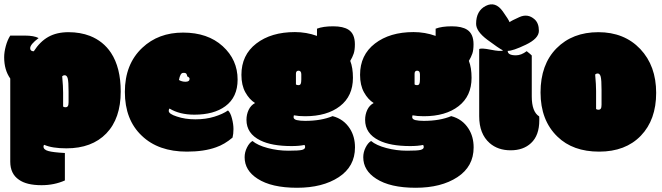

<svg xmlns="http://www.w3.org/2000/svg" viewBox="-26 -702 3133 908"><path d="M116.7 -474.1Q116.7 -492.2 156.7 -522Q134.3 -533.7 91.8 -533.7H22.5Q9.3 -513.2 1.5 -484.4Q-6.3 -455.6 -6.3 -431.2Q-6.3 -371.1 22.5 -330.6V62.5Q22.5 120.1 63.5 147.9Q99.6 173.8 170.4 173.8Q230.5 173.8 280.8 151.4V21.5Q225.1 18.6 202.4 12.2Q179.7 5.9 179.7 -8.8Q179.7 -15.1 183.1 -17.1Q220.7 -0.5 288.1 -0.5Q408.7 -0.5 476.8 -71Q544.9 -141.6 544.9 -269Q544.9 -382.3 499 -452.1Q462.4 -507.3 399.4 -532.2Q353.5 -549.8 297.9 -549.8Q242.2 -549.8 202.6 -527.6Q163.1 -505.4 133.8 -459.5Q116.7 -459.5 116.7 -474.1ZM272.5 -263.7Q272.5 -293 268.1 -341.3Q272.9 -346.2 279.8 -346.2Q290.5 -346.2 294.4 -330.8Q298.3 -315.4 298.3 -268.6V-218.8Q298.3 -205.6 294.9 -200.2Q291.5 -194.8 283.7 -194.8Q275.9 -194.8 272.5 -198.2Z M857.9 15.1Q939 15.1 995.6 -5.4Q1035.6 -19 1073.7 -51.3Q1078.1 -68.8 1078.1 -91.6Q1078.1 -114.3 1071 -141.8Q1064 -169.4 1052.2 -179.7Q1027.8 -162.6 987.5 -150.1Q947.3 -137.7 898.2 -137.7Q849.1 -137.7 810.5 -150.9Q772 -163.1 772 -177.7Q772 -185.5 775.9 -188.5Q823.7 -159.7 893.1 -159.7Q985.8 -159.7 1039.6 -199.7Q1097.7 -242.2 1097.7 -325.7Q1097.7 -419.4 1027.1 -483.6Q956.5 -547.9 839.8 -547.9Q723.1 -547.9 647 -476.1Q564.5 -398.9 564.5 -267.3Q564.5 -135.7 644.5 -60.1Q722.7 15.1 857.9 15.1ZM851.6 -315.4Q834 -315.4 820.3 -323.7Q826.2 -356 838.9 -357.2Q851.6 -358.4 855.2 -353.3Q858.9 -348.1 859.4 -340.8Q859.4 -340.8 859.4 -340.8Q859.9 -341.3 865.2 -337.9Q870.6 -333.5 870.6 -329.6Q870.6 -315.4 851.6 -315.4Z M1417 -152.3Q1520.5 -152.3 1581.8 -200Q1643.1 -247.6 1643.1 -334Q1643.1 -381.8 1630.4 -414.1Q1641.1 -432.1 1646.7 -448.7Q1652.3 -465.3 1652.3 -492.7Q1652.3 -542 1622.1 -561.5Q1597.2 -577.6 1549.6 -577.6Q1502 -577.6 1473.1 -566.4V-532.2Q1422.9 -550.3 1368.7 -550.3Q1256.3 -550.3 1186 -496.1Q1115.7 -441.9 1115.7 -348.1Q1115.7 -298.8 1134.5 -265.1Q1153.3 -231.4 1180.2 -214.8Q1160.2 -204.1 1149.9 -182.4Q1139.6 -160.6 1139.6 -135.3Q1139.6 -70.3 1205.1 -38.1Q1258.8 -11.2 1353 -11.2Q1389.6 -11.2 1414.1 -16.6Q1417 -11.7 1417 -6.8Q1417 2.9 1402.6 6.8Q1388.2 10.7 1337.9 10.7Q1287.6 10.7 1240 -2Q1192.4 -14.6 1168 -35.2Q1153.3 -26.9 1142.1 -4.6Q1130.9 17.6 1130.9 41.5Q1130.9 104 1191.9 143.1Q1257.8 186 1378.7 186Q1499.5 186 1576.2 135.7Q1652.8 85.4 1652.8 -4.9Q1652.8 -55.7 1628.9 -93.3Q1599.6 -139.2 1546.9 -152.8Q1493.2 -130.4 1417 -130.4Q1393.1 -130.4 1377.7 -134Q1362.3 -137.7 1362.3 -148.4Q1362.3 -152.3 1363.8 -156.7Q1385.7 -152.3 1417 -152.3ZM1398.9 -350.1V-326.7Q1398.9 -311 1396 -305.2Q1393.1 -299.3 1385.3 -299.3Q1377.4 -299.3 1373.5 -302.7V-353Q1373.5 -367.7 1385.7 -367.7Q1398.9 -367.7 1398.9 -350.1Z M1978 -152.3Q2081.5 -152.3 2142.8 -200Q2204.1 -247.6 2204.1 -334Q2204.1 -381.8 2191.4 -414.1Q2202.1 -432.1 2207.8 -448.7Q2213.4 -465.3 2213.4 -492.7Q2213.4 -542 2183.1 -561.5Q2158.2 -577.6 2110.6 -577.6Q2063 -577.6 2034.2 -566.4V-532.2Q1983.9 -550.3 1929.7 -550.3Q1817.4 -550.3 1747.1 -496.1Q1676.8 -441.9 1676.8 -348.1Q1676.8 -298.8 1695.6 -265.1Q1714.4 -231.4 1741.2 -214.8Q1721.2 -204.1 1710.9 -182.4Q1700.7 -160.6 1700.7 -135.3Q1700.7 -70.3 1766.1 -38.1Q1819.8 -11.2 1914.1 -11.2Q1950.7 -11.2 1975.1 -16.6Q1978 -11.7 1978 -6.8Q1978 2.9 1963.6 6.8Q1949.2 10.7 1898.9 10.7Q1848.6 10.7 1801 -2Q1753.4 -14.6 1729 -35.2Q1714.4 -26.9 1703.1 -4.6Q1691.9 17.6 1691.9 41.5Q1691.9 104 1752.9 143.1Q1818.8 186 1939.7 186Q2060.5 186 2137.2 135.7Q2213.9 85.4 2213.9 -4.9Q2213.9 -55.7 2189.9 -93.3Q2160.6 -139.2 2107.9 -152.8Q2054.2 -130.4 1978 -130.4Q1954.1 -130.4 1938.7 -134Q1923.3 -137.7 1923.3 -148.4Q1923.3 -152.3 1924.8 -156.7Q1946.8 -152.3 1978 -152.3ZM1960 -350.1V-326.7Q1960 -311 1957 -305.2Q1954.1 -299.3 1946.3 -299.3Q1938.5 -299.3 1934.6 -302.7V-353Q1934.6 -367.7 1946.8 -367.7Q1960 -367.7 1960 -350.1Z M2488.8 -439.5Q2484.4 -444.8 2464.8 -460Q2439 -440.4 2414.1 -440.4Q2375 -440.4 2375 -461.4Q2398.9 -460.9 2460.7 -490.5Q2522.5 -520 2522.5 -556.2Q2522.5 -592.3 2502.4 -610.4Q2470.2 -639.2 2430.2 -621.1Q2393.1 -604.5 2383.8 -597.2Q2379.4 -609.4 2351.6 -648.4Q2316.9 -697.3 2271.2 -674.1Q2225.6 -650.9 2225.6 -589.4Q2225.6 -553.7 2278.8 -513.9Q2332 -474.1 2353 -463.4Q2341.8 -457.5 2295.4 -466.8Q2249 -476.1 2240.2 -469.7V-152.3Q2240.2 -68.8 2289.6 -25.4Q2328.6 8.8 2388.9 8.8Q2449.2 8.8 2485.4 -25.4Q2524.4 -61.5 2524.4 -133.3V-142.1Q2524.4 -148.9 2523.9 -151.4Q2488.8 -173.3 2488.8 -246.1Z M2610.4 -55.7Q2683.1 15.1 2807.6 15.1Q2932.1 15.1 3004.6 -60.1Q3077.1 -135.3 3077.1 -262.9Q3077.1 -390.6 3002 -470.2Q2926.3 -549.8 2803.7 -549.8Q2681.2 -549.8 2605.7 -473.4Q2530.3 -397 2530.3 -264.9Q2530.3 -132.8 2610.4 -55.7ZM2793 -272Q2793 -301.3 2788.6 -349.6Q2793.5 -354.5 2800.3 -354.5Q2811 -354.5 2814.9 -339.1Q2818.8 -323.7 2818.8 -276.9V-207Q2818.8 -193.8 2815.4 -188.5Q2812 -183.1 2804.2 -183.1Q2796.4 -183.1 2793 -186.5Z"/></svg>

Font: Friends & Family
Style: Regular
Weight: 400
Designer: Sarang Kulkarni, Maithili Shingre, Noopur Datye
Foundry: Ek Type
Version: Version 1.000;hotconv 1.0.117;makeotfexe 2.5.65602